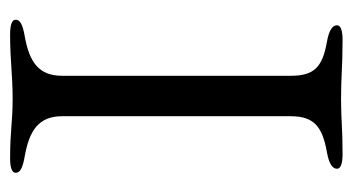

<svg xmlns="http://www.w3.org/2000/svg" viewBox="-179 -514 698 380"><g transform="rotate(90 170.0 -324.0)"><path d="M130 -550V-98C130 -51 102 -33 52 -24C29 -20 19 -15 19 -6C19 2 31 5 48 5C102 5 126 0 176 0C222 0 239 5 293 5C310 5 322 2 322 -6C322 -15 312 -20 289 -24C239 -33 210 -51 210 -98V-550C210 -597 231 -613 281 -622C304 -626 314 -633 314 -642C314 -650 302 -653 285 -653C231 -653 219 -650 176 -650C130 -650 113 -653 59 -653C42 -653 30 -650 30 -642C30 -633 40 -626 63 -622C113 -613 130 -597 130 -550Z"/></g></svg>

Font: EB Garamond 12
Style: Regular
Weight: 400
Version: Version 0.016+